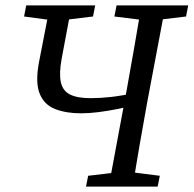

<svg xmlns="http://www.w3.org/2000/svg" viewBox="-20 -690 716 710"><path d="M279 -271Q225 -271 184.5 -286.5Q144 -302 127 -343Q110 -384 124 -459L165 -670H245L208 -473Q198 -418 205 -386Q212 -354 239 -340.5Q266 -327 315 -327Q350 -327 391 -331.5Q432 -336 491 -349L483 -303Q450 -294 415 -287Q380 -280 345.5 -275.5Q311 -271 279 -271ZM69 -629 77 -670H332L324 -629L200 -614H181ZM298 0 306 -40 433 -55H452L571 -40L563 0ZM382 0 449 -360Q463 -437 476.5 -515Q490 -593 503 -670H592L524 -310Q510 -233 496.5 -155Q483 -77 471 0ZM403 -629 411 -670H676L668 -629L544 -614H524Z"/></svg>

Font: Source Serif 4
Style: Italic
Weight: 400
Italic angle: -12°
Designer: Frank Grießhammer
Foundry: Adobe Systems Incorporated
Version: Version 4.004;hotconv 1.0.116;makeotfexe 2.5.65601